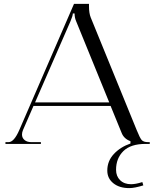

<svg xmlns="http://www.w3.org/2000/svg" viewBox="-20 -739 798 986"><path d="M8 0V-9H24Q52 -9 79 -71L360 -719H437V-707Q437 -671 446 -649L682 -71Q698 -31 707.5 -20Q717 -9 741 -9H749V0H728Q651 0 613.5 37Q576 74 576 133Q576 166 597 186.5Q618 207 653 207Q677 207 711 196L716 213Q671 227 644 227Q593 227 562 202Q531 177 531 137Q531 88 564.5 52Q598 16 650 -2V-14Q616 -26 604 -58L548 -195H152L98 -71Q93 -59 93 -48Q93 -31 106 -20Q119 -9 141 -9H190V0ZM160 -213H541L371 -630Q363 -648 363 -670H354Q354 -658 342 -630Z"/></svg>

Font: FoglihtenNo06
Style: Regular
Weight: 500
Designer: gluk (gluksza@wp.pl)
Foundry: gluk (gluksza@wp.pl)
Version: Version 0.76